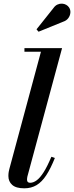

<svg xmlns="http://www.w3.org/2000/svg" viewBox="-20 -1011 402 1041"><path d="M111.5 10Q67 10 46.2 -8.5Q25.5 -27 25.5 -56.5Q25.5 -69 27.2 -79Q29 -89 31 -96L202 -730.5H112.5V-750H316.5L128.5 -54Q127.5 -49.5 127 -45Q126.5 -40.5 126.5 -37Q126.5 -20 143.5 -20Q161 -20 179.2 -33.5Q197.5 -47 217 -77.8Q236.5 -108.5 258.5 -161L277.5 -154.5Q254.5 -97 230.8 -60.8Q207 -24.5 178.2 -7.2Q149.5 10 111.5 10ZM189 -839 178 -852 270 -967.5Q279.5 -981 292 -986.5Q304.5 -992 316.8 -991.2Q329 -990.5 339 -984.8Q349 -979 354.5 -970.5Q363 -957.5 361.5 -941.5Q360 -925.5 350 -912.2Q340 -899 323 -893.5Z"/></svg>

Font: Bodoni Moda 11pt SemiBold
Style: Italic
Weight: 600
Italic angle: -13°
Designer: Owen Earl
Foundry: indestructible type
Version: Version 2.004